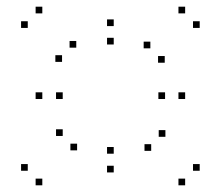

<svg xmlns="http://www.w3.org/2000/svg" viewBox="-20 -610 660 574"><path d="M533.5 -314V-334H513.5V-314ZM320 -532V-552H300V-532ZM106.5 -314V-334H86.5V-314ZM320 -94.5V-114.5H300V-94.5ZM167.5 -314V-334H147.5V-314ZM320 -477V-497H300V-477ZM473.5 -314V-334H453.5V-314ZM320 -150.5V-170.5H300V-150.5ZM533.5 -56V-76H513.5V-56ZM577 -99.5V-119.5H557V-99.5ZM474.5 -201V-221H454.5V-201ZM432 -159V-179H412V-159ZM577 -526.5V-546.5H557V-526.5ZM533.5 -570V-590H513.5V-570ZM429.5 -465.5V-485.5H409.5V-465.5ZM472.5 -422.5V-442.5H452.5V-422.5ZM165.5 -425V-445H145.5V-425ZM208 -467.5V-487.5H188V-467.5ZM106.5 -570V-590H86.5V-570ZM63 -526.5V-546.5H43V-526.5ZM210.5 -160.5V-180.5H190.5V-160.5ZM167.5 -203.5V-223.5H147.5V-203.5ZM63 -99.5V-119.5H43V-99.5ZM106.5 -56V-76H86.5V-56Z"/></svg>

Font: Monaspace Xenon Dots Var
Style: Regular
Weight: 400
Designer: Riley Cran and the Lettermatic Team
Version: Version 1.100 (Monaspace Xenon Dots)